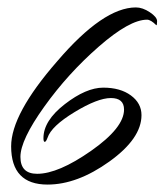

<svg xmlns="http://www.w3.org/2000/svg" viewBox="-20 -450 443 517"><path d="M401 -382Q386 -397 376 -397Q329 -397 246 -324.5Q163 -252 99 -162.5Q35 -73 35 -27.5Q35 18 80 18Q137 18 225.5 -44Q314 -106 314 -155Q314 -186 278.5 -186Q243 -186 180.5 -148Q118 -110 108 -79Q104 -68 100.5 -68Q97 -68 97 -78Q97 -125 154.5 -169.5Q212 -214 258 -214Q304 -214 332.5 -193Q361 -172 361 -140Q361 -77 274.5 -15Q188 47 108 47Q10 47 10 -56Q10 -143 134 -285Q258 -430 346 -430Q364 -430 383.5 -417Q403 -404 403 -393Q403 -382 401 -382Z"/></svg>

Font: Qwigley
Style: Regular
Weight: 400
Designer: Robert E. Leuschke
Foundry: Robert E. Leuschke
Version: Version 1.003